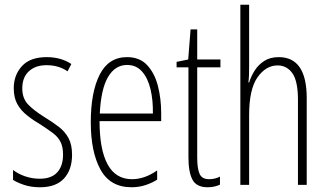

<svg xmlns="http://www.w3.org/2000/svg" viewBox="-20 -780 1382 810"><path d="M284 -127Q284 -64 250 -27Q216 10 149 10Q112 10 83 0.5Q54 -9 35 -21V-63Q57 -46 86.5 -36Q116 -26 148 -26Q197 -26 221.5 -53Q246 -80 246 -128Q246 -160 235.5 -181Q225 -202 204.5 -217.5Q184 -233 155 -252Q121 -272 94.5 -293Q68 -314 53 -341Q38 -368 38 -408Q38 -463 72.5 -501Q107 -539 177 -539Q237 -539 281 -510L265 -479Q228 -505 176 -505Q130 -505 102 -479.5Q74 -454 74 -407Q74 -366 97.5 -340.5Q121 -315 169 -285Q202 -265 228 -245Q254 -225 269 -197.5Q284 -170 284 -127Z M516 -539Q569 -539 600.5 -505.5Q632 -472 646 -418Q660 -364 660 -303V-269H400Q400 -149 434 -86.5Q468 -24 537 -24Q590 -24 643 -61V-22Q621 -8 593.5 1Q566 10 535 10Q445 10 404 -64.5Q363 -139 363 -264Q363 -391 400.5 -465Q438 -539 516 -539ZM516 -506Q466 -506 436 -455.5Q406 -405 401 -301H625Q626 -357 615 -403.5Q604 -450 579.5 -478Q555 -506 516 -506Z M862 -24Q875 -24 887 -27Q899 -30 908 -35V-1Q897 4 884.5 7Q872 10 856 10Q809 10 792 -22Q775 -54 775 -116V-496H725V-519L774 -529L784 -656H812V-529H910V-496H812V-115Q812 -69 822 -46.5Q832 -24 862 -24Z M1031 -503Q1031 -480 1030.5 -464.5Q1030 -449 1028 -432H1031Q1039 -458 1054.5 -482.5Q1070 -507 1095 -523Q1120 -539 1156 -539Q1274 -539 1274 -366V0H1237V-358Q1237 -438 1213.5 -471Q1190 -504 1151 -504Q1102 -504 1066.5 -454Q1031 -404 1031 -294V0H994V-760H1031Z"/></svg>

Font: Noto Sans Arabic UI XCn XLt
Style: Regular
Weight: 200
Width: 2
Designer: Monotype Design Team, Nadine Chahine and Nizar Qandah
Foundry: Monotype Imaging Inc.
Version: Version 2.010; ttfautohint (v1.8.4.7-5d5b)